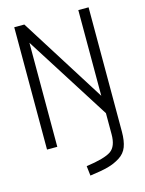

<svg xmlns="http://www.w3.org/2000/svg" viewBox="-125 -730 750 993"><g transform="rotate(-15 250.0 -233.5)"><path d="M449 -655V10Q449 60 437 91.5Q425 123 395 142Q365 161 329.5 170.5Q294 180 233 188L227 136Q326 122 360 98.5Q394 75 394 10V-103L106 -557V0H51V-655H105L394 -196V-655Z"/></g></svg>

Font: Lekton
Style: Regular
Weight: 400
Designer: Paolo Mazzetti, Luciano Perondi, Raffaele Flato, Elena Papassissa, Emilio Macchia, Michela Povoleri, Tobias Seemiller, R
Version: Version 34.000